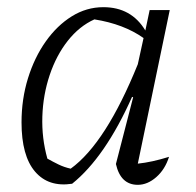

<svg xmlns="http://www.w3.org/2000/svg" viewBox="-20 -509 546 535"><path d="M181 3Q115 13 77.5 -31Q40 -75 40 -168Q40 -233 58 -291Q76 -349 107.5 -393.5Q139 -438 180 -463.5Q221 -489 268 -489Q346 -489 385 -424L397 -481H453L364 -53Q403 -57 451 -72Q440 -37 415.5 -15.5Q391 6 364 6Q316 6 303 -52L351 -238L348 -239Q273 -71 181 3ZM112 -67Q128 -58 143.5 -50.5Q159 -43 177 -39Q275 -110 364 -330L380 -403Q325 -442 243 -455Q201 -436 169 -395.5Q137 -355 118.5 -300Q100 -245 98 -184.5Q96 -124 112 -67Z"/></svg>

Font: Piazzolla Light
Style: Italic
Weight: 300
Italic angle: -11.3°
Designer: Juan Pablo del Peral
Foundry: Huerta Tipografica
Version: Version 1.330